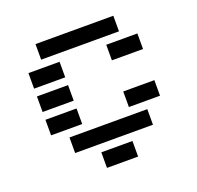

<svg xmlns="http://www.w3.org/2000/svg" viewBox="-141 -835 1161 1132"><g transform="rotate(-20 439.5 -269.0)"><path d="M341.8 146.5V48.8H537.1V146.5ZM683.6 -683.6V-585.9H195.3V-683.6ZM97.7 -439.5V-537.1H293V-439.5ZM585.9 -439.5V-537.1H781.2V-439.5ZM97.7 -293V-390.6H293V-293ZM97.7 -146.5V-244.1H293V-146.5ZM585.9 -146.5V-244.1H781.2V-146.5ZM195.3 0V-97.7H683.6V0Z"/></g></svg>

Font: Trigram
Style: Regular
Weight: 400
Designer: GGBotNet
Foundry: GGBotNet
Version: 1.05